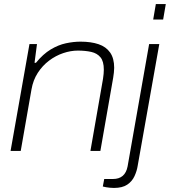

<svg xmlns="http://www.w3.org/2000/svg" viewBox="-20 -743 836 945"><path d="M32 0 125 -526H162L150 -434H157Q192 -477 229.5 -499.5Q267 -522 304.5 -530Q342 -538 376 -538Q428 -538 465 -525.5Q502 -513 522 -484.5Q542 -456 542 -409Q542 -398 540.5 -385.5Q539 -373 537 -360L474 0H425L487 -355Q489 -368 490 -379.5Q491 -391 491 -400Q491 -441 474.5 -461Q458 -481 429 -487.5Q400 -494 363 -494Q328 -494 291 -481.5Q254 -469 221.5 -444.5Q189 -420 166 -384.5Q143 -349 135 -303L82 0ZM734 -647 747 -723H796L783 -647ZM541 182Q531 182 521 181Q511 180 502 178.5Q493 177 486 175L493 138H536Q566 138 584 122.5Q602 107 608 76L714 -526H764L658 71Q654 98 642 124Q630 150 606 166Q582 182 541 182Z"/></svg>

Font: Archivo SemiExpanded Thin
Style: Italic
Weight: 250
Width: 6
Italic angle: -10°
Designer: Hector Gatti
Foundry: Omnibus-Type
Version: Version 2.001